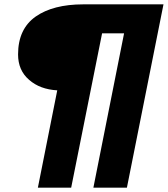

<svg xmlns="http://www.w3.org/2000/svg" viewBox="-20 -762 771 882"><path d="M154 100 243 -347C190 -350 147 -366 114 -395C80 -424 63 -463 63 -512C63 -590 90 -648 144 -686C197 -723 270 -742 362 -742H731L563 100H409L550 -609H449L307 100Z"/></svg>

Font: My Font
Style: Italic
Weight: 500
Designer: Julieta Ulanovsky
Foundry: Julieta Ulanovsky
Version: ""